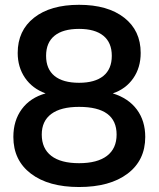

<svg xmlns="http://www.w3.org/2000/svg" viewBox="-20 -749 644 779"><path d="M300.8 9.8Q176.8 9.8 105.5 -44.4Q34.2 -98.6 34.2 -193.4Q34.2 -259.8 68.4 -306.2Q102.5 -352.5 165 -370.1Q111.3 -389.6 81.5 -433.1Q51.8 -476.6 51.8 -534.2Q51.8 -625 118.2 -677.2Q184.6 -729.5 300.8 -729.5Q417 -729.5 483.9 -677.2Q550.8 -625 550.8 -534.2Q550.8 -474.6 520.5 -431.2Q490.2 -387.7 437.5 -370.1Q501 -350.6 535.2 -304.7Q569.3 -258.8 569.3 -193.4Q569.3 -98.6 497.6 -44.4Q425.8 9.8 300.8 9.8ZM149.4 -203.1Q149.4 -146.5 188 -116.7Q226.6 -86.9 300.8 -86.9Q375 -86.9 414.1 -116.7Q453.1 -146.5 453.1 -203.1Q453.1 -315.4 300.8 -315.4Q226.6 -315.4 188 -286.6Q149.4 -257.8 149.4 -203.1ZM300.8 -413.1Q365.2 -413.1 399.4 -440.9Q433.6 -468.8 433.6 -522.5Q433.6 -576.2 399.4 -604Q365.2 -631.8 300.8 -631.8Q235.4 -631.8 201.2 -604Q167 -576.2 167 -522.5Q167 -468.8 201.2 -440.9Q235.4 -413.1 300.8 -413.1Z"/></svg>

Font: Min Sans SemiBold
Style: Regular
Weight: 600
Designer: Jinseong-Kim, NotoSansCJK, Nunito
Foundry: Jinseong-Kim
Version: Version 1.400;Glyphs 3.1.2 (3151)